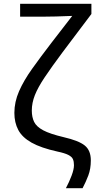

<svg xmlns="http://www.w3.org/2000/svg" viewBox="-20 -780 500 1002"><path d="M324 202Q341 170 353.5 137Q366 104 366 82Q366 63 360.5 50.5Q355 38 336.5 28.5Q318 19 280 11Q194 -8 145 -35.5Q96 -63 75.5 -101.5Q55 -140 55 -191Q55 -248 79.5 -304Q104 -360 148 -421.5Q192 -483 248 -556L357 -697Q353 -697 329.5 -696Q306 -695 272.5 -694Q239 -693 205 -693H85V-760H457V-707L307 -508Q249 -430 213.5 -377Q178 -324 162 -283.5Q146 -243 146 -203Q146 -169 158 -144Q170 -119 205.5 -100Q241 -81 313 -64Q391 -46 422.5 -20.5Q454 5 454 57Q454 101 441 135.5Q428 170 411 202Z"/></svg>

Font: Go Noto Kurrent-Regular
Style: Regular
Weight: 400
Designer: Monotype Design Team
Foundry: Monotype Imaging Inc.
Version: Version 2.012; ttfautohint (v1.8.4.7-5d5b)